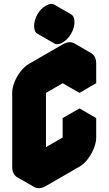

<svg xmlns="http://www.w3.org/2000/svg" viewBox="-20 -919 560 990"><path d="M217 -540 390 -640Q424 -660 450 -645Q476 -630 476 -590V-490L390 -440V-540L217 -440V-60L390 -160V-260L476 -310V-210Q476 -184 464 -154Q452 -124 432.5 -98.5Q413 -73 390 -60L217 40Q182 60 156 45Q130 30 130 -10V-390Q130 -417 142 -446.5Q154 -476 174 -501.5Q194 -527 217 -540ZM303 -700Q277 -685 259.5 -695Q242 -705 242 -735Q242 -765 259.5 -795Q277 -825 303 -840Q329 -855 346.5 -845Q364 -835 364 -805Q364 -775 346.5 -745Q329 -715 303 -700ZM476 -310 390 -260 303 -310 390 -360ZM390 -260V-160L303 -210V-310ZM390 -160 217 -60 130 -110 303 -210ZM390 -540V-440L303 -490V-590ZM450 -645Q424 -660 390 -640L217 -540Q194 -527 174 -501.5Q154 -476 142 -446.5Q130 -417 130 -390V-10Q130 30 156 45L69 -5Q43 -20 43 -60V-440Q43 -467 55 -496.5Q67 -526 87 -551.5Q107 -577 130 -590L303 -690Q338 -710 364 -695ZM347 -845Q329 -855 303 -840Q277 -825 259.5 -795Q242 -765 242 -735Q242 -705 260 -695L173 -745Q156 -755 156 -785Q156 -815 173 -845Q190 -875 217 -890Q243 -905 260 -895Z"/></svg>

Font: Nabla
Style: Regular
Weight: 400
Designer: Arthur Reinders Folmer
Foundry: Typearture
Version: Version 1.002